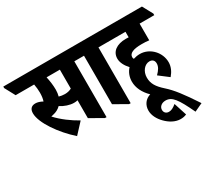

<svg xmlns="http://www.w3.org/2000/svg" viewBox="-244 -929 1709 1564"><g transform="rotate(-30 610.0 -147.0)"><path d="M251 23 340 -73C272 -111 202 -162 149 -220C155 -222 161 -223 169 -225C199 -231 224 -245 243 -264C279 -240 327 -224 365 -224C378 -224 390 -225 400 -228V-60L521 9H536V-516H649V-531L597 -627H-68V-613L-16 -516H158C163 -489 166 -460 166 -436C166 -404 162 -378 155 -358C131 -371 109 -378 89 -378C50 -378 32 -355 32 -317C32 -227 136 -78 251 23ZM290 -392C290 -433 284 -475 275 -516H400V-338C382 -328 361 -323 337 -323C318 -323 299 -326 282 -331C287 -350 290 -370 290 -392Z M748 9H763V-516H876V-531L824 -627H513V-613L565 -516H627V-60Z M1186 333 1263 297C1176 165 1123 95 1064 43C1007 -8 981 -48 981 -105C981 -164 1020 -210 1065 -210C1093 -210 1109 -193 1109 -166C1109 -136 1093 -111 1062 -80L1151 -12C1181 -47 1198 -85 1198 -126C1198 -172 1179 -215 1150 -246C1118 -280 1075 -301 1027 -301C1005 -301 984 -297 966 -291C963 -297 961 -303 961 -309C961 -345 1002 -363 1080 -363C1104 -363 1130 -362 1150 -359V-516H1288V-531L1236 -627H740V-613L792 -516H1017V-464C1008 -465 1000 -465 991 -465C904 -465 850 -425 850 -359C850 -323 870 -284 902 -250C875 -221 859 -182 859 -138C859 -80 886 -24 937 26C889 40 858 81 858 134C858 179 882 224 918 260C955 298 1003 325 1052 325C1074 325 1089 322 1108 314L1069 193C1041 216 1021 226 999 226C974 226 956 210 956 184C956 156 980 132 1019 132C1079 132 1114 180 1186 333Z"/></g></svg>

Font: Noto Serif Devanagari ExtraCondensed Black
Style: Regular
Weight: 900
Width: 2
Designer: Universal Thirst, Indian Type Foundry and the Monotype Design Team
Foundry: Monotype Imaging Inc.
Version: Version 2.004